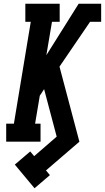

<svg xmlns="http://www.w3.org/2000/svg" viewBox="-20 -755 559 1023"><path d="M164 248 59 122 141 52 162 77 282 -27 215 -280 192 -245 167 -96H196V0H13V-96H54L144 -639H115V-735H298V-639H257L227 -461L399 -735H519V-639H460L297 -400L403 0L225 153L246 178Z"/></svg>

Font: Iosevka Slab
Style: Bold Italic
Weight: 700
Italic angle: -9°
Monospace: yes
Designer: Belleve Invis
Foundry: Belleve Invis
Version: Version 11.1.0; ttfautohint (v1.8.3)